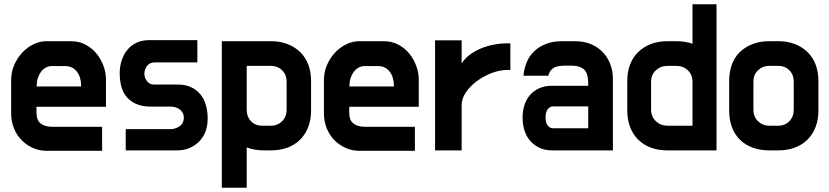

<svg xmlns="http://www.w3.org/2000/svg" viewBox="-20 -701 3866 895"><path d="M32 -328Q32 -365 46 -397.5Q60 -430 83 -455Q106 -480 136 -494.5Q166 -509 196 -509H310Q349 -509 379.5 -492.5Q410 -476 430.5 -450.5Q451 -425 462.5 -393.5Q474 -362 474 -332V-203H150V-176Q150 -140 170 -125Q190 -110 223 -110H456V2H197Q163 2 133 -11.5Q103 -25 80.5 -48Q58 -71 45 -103Q32 -135 32 -173ZM151 -298H358V-303Q358 -342 338 -367.5Q318 -393 284 -393H222Q206 -393 193 -385.5Q180 -378 171 -366Q162 -354 156.5 -337.5Q151 -321 151 -303Z M900 -410H701Q688 -410 679.5 -405.5Q671 -401 665 -393Q659 -385 656 -375.5Q653 -366 653 -357Q653 -338 665.5 -322.5Q678 -307 696 -307H808Q843 -307 869.5 -295Q896 -283 913.5 -262Q931 -241 939.5 -212Q948 -183 948 -150V-147Q948 -114 937.5 -87Q927 -60 908 -41Q889 -22 863 -11Q837 0 808 0H566V-99H774Q797 -99 816.5 -112Q836 -125 837 -151V-150Q837 -165 831.5 -175Q826 -185 817 -191.5Q808 -198 797 -201Q786 -204 774 -204H684Q640 -204 611.5 -218Q583 -232 566.5 -254Q550 -276 544 -304Q538 -332 538 -361Q538 -391 547 -419Q556 -447 573.5 -468.5Q591 -490 617 -502Q643 -514 676 -514H900Z M1242 -509Q1286 -509 1320.5 -495.5Q1355 -482 1379.5 -458Q1404 -434 1417 -400Q1430 -366 1430 -323V-186Q1430 -144 1417 -109.5Q1404 -75 1379.5 -50.5Q1355 -26 1320.5 -13Q1286 0 1242 0H1210Q1166 0 1130 -14V174H1014V-509ZM1130 -394V-190Q1130 -157 1150 -136Q1170 -115 1202 -115H1242Q1274 -115 1295 -136Q1316 -157 1316 -190V-320Q1316 -353 1295 -373.5Q1274 -394 1242 -394Z M1490 -328Q1490 -365 1504 -397.5Q1518 -430 1541 -455Q1564 -480 1594 -494.5Q1624 -509 1654 -509H1768Q1807 -509 1837.5 -492.5Q1868 -476 1888.5 -450.5Q1909 -425 1920.5 -393.5Q1932 -362 1932 -332V-203H1608V-176Q1608 -140 1628 -125Q1648 -110 1681 -110H1914V2H1655Q1621 2 1591 -11.5Q1561 -25 1538.5 -48Q1516 -71 1503 -103Q1490 -135 1490 -173ZM1609 -298H1816V-303Q1816 -342 1796 -367.5Q1776 -393 1742 -393H1680Q1664 -393 1651 -385.5Q1638 -378 1629 -366Q1620 -354 1614.5 -337.5Q1609 -321 1609 -303Z M2132 -405Q2146 -428 2169.5 -445.5Q2193 -463 2221.5 -475Q2250 -487 2282 -493Q2314 -499 2346 -499H2359V-375H2346Q2310 -375 2272 -360.5Q2234 -346 2202.5 -322.5Q2171 -299 2151.5 -270Q2132 -241 2132 -212V0H2008V-513H2132Z M2420 -348Q2423 -380 2434.5 -409Q2446 -438 2468 -460Q2490 -482 2523 -495.5Q2556 -509 2599 -509H2659Q2704 -509 2737.5 -494Q2771 -479 2793 -454.5Q2815 -430 2826 -398.5Q2837 -367 2837 -335V0H2553Q2520 0 2494 -12.5Q2468 -25 2450.5 -45.5Q2433 -66 2424.5 -94Q2416 -122 2416 -154Q2416 -185 2425 -212Q2434 -239 2451 -258.5Q2468 -278 2493.5 -289.5Q2519 -301 2551 -301H2722V-311Q2722 -329 2719 -344.5Q2716 -360 2708 -371Q2700 -382 2684 -388.5Q2668 -395 2641 -395H2616Q2576 -395 2559 -383.5Q2542 -372 2536 -348ZM2523 -154Q2523 -128 2533.5 -115.5Q2544 -103 2557 -103H2722V-205H2557Q2544 -205 2533.5 -192Q2523 -179 2523 -154Z M3092 0Q3048 0 3013.5 -13Q2979 -26 2954.5 -50.5Q2930 -75 2917 -109.5Q2904 -144 2904 -186V-323Q2904 -366 2917 -400Q2930 -434 2954.5 -458Q2979 -482 3013.5 -495.5Q3048 -509 3092 -509H3132Q3174 -509 3208 -497V-681H3320V0ZM3208 -115V-320Q3208 -353 3186 -373.5Q3164 -394 3132 -394H3092Q3060 -394 3037.5 -373.5Q3015 -353 3015 -320V-190Q3015 -157 3037.5 -136Q3060 -115 3092 -115Z M3607 -509Q3651 -509 3685.5 -495.5Q3720 -482 3744.5 -458Q3769 -434 3782 -400Q3795 -366 3795 -323V-186Q3795 -144 3782 -109.5Q3769 -75 3744.5 -50.5Q3720 -26 3685.5 -13Q3651 0 3607 0H3566Q3523 0 3488 -13Q3453 -26 3428.5 -50.5Q3404 -75 3391.5 -109.5Q3379 -144 3379 -186V-323Q3379 -366 3391.5 -400Q3404 -434 3428.5 -458Q3453 -482 3488 -495.5Q3523 -509 3566 -509ZM3566 -394Q3535 -394 3513.5 -373.5Q3492 -353 3492 -320V-190Q3492 -157 3513.5 -136Q3535 -115 3566 -115H3607Q3639 -115 3659.5 -136Q3680 -157 3680 -190V-320Q3680 -353 3659.5 -373.5Q3639 -394 3607 -394Z"/></svg>

Font: Do Hyeon
Style: Regular
Weight: 400
Version: Version 1.001